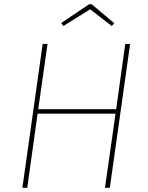

<svg xmlns="http://www.w3.org/2000/svg" viewBox="-20 -889 700 909"><path d="M109 0H86L182 -681H205L161 -372H530L573 -681H596L500 0H477L527 -351H158ZM280 -766 270 -780 402 -869H414L521 -779L509 -766L407 -845Z"/></svg>

Font: Fira Sans Thin
Style: Italic
Weight: 250
Italic angle: -8°
Designer: Carrois Corporate & Edenspiekermann AG
Foundry: Carrois Corporate GbR & Edenspiekermann AG
Version: Version 4.203